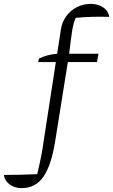

<svg xmlns="http://www.w3.org/2000/svg" viewBox="-145 -762 583 990"><path d="M-33 208Q-57 208 -77.5 199Q-98 190 -110.5 174Q-123 158 -125 140Q-80 140 -38.5 139Q3 138 47 136Q54 105 59.5 81Q65 57 70 30Q75 3 80 -34L169 -610Q175 -649 196.5 -678.5Q218 -708 251 -725Q284 -742 323 -742Q348 -742 369 -733.5Q390 -725 403 -709.5Q416 -694 418 -675Q328 -678 245 -670Q239 -655 235 -640.5Q231 -626 227.5 -606.5Q224 -587 220.5 -557.5Q217 -528 211 -481L140 -37Q120 90 79 149Q38 208 -33 208ZM52 -442 56 -460Q78 -471 101.5 -477Q125 -483 153 -485H363L355 -442Z"/></svg>

Font: Piazzolla Thin Light
Style: Italic
Weight: 300
Italic angle: -11.3°
Version: Version 2.005